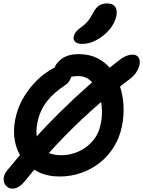

<svg xmlns="http://www.w3.org/2000/svg" viewBox="-20 -1027 841 1128"><path d="M55 81Q30 81 15.5 64.5Q1 48 1.5 23Q2 -2 23 -27Q97 -118 176.5 -205.5Q256 -293 339 -374.5Q422 -456 505.5 -529.5Q589 -603 671 -666Q699 -689 720 -697.5Q741 -706 760 -706Q781 -706 792 -692Q803 -678 801 -656Q799 -634 784.5 -608.5Q770 -583 739 -560Q617 -468 513.5 -374.5Q410 -281 315.5 -180.5Q221 -80 127 36Q90 81 55 81ZM330 10Q260 10 205.5 -16.5Q151 -43 115.5 -89Q80 -135 68 -195Q56 -255 69 -323Q81 -385 108 -435.5Q135 -486 168.5 -524.5Q202 -563 236 -589Q270 -615 297.5 -628.5Q325 -642 340 -642Q369 -642 384 -628.5Q399 -615 400 -596Q401 -577 391 -557.5Q381 -538 361 -525Q330 -505 303.5 -482Q277 -459 256 -432Q235 -405 220.5 -373Q206 -341 199 -302Q188 -246 201 -204Q214 -162 249 -138.5Q284 -115 338 -115Q393 -115 442 -137Q491 -159 526 -200.5Q561 -242 572 -300Q582 -347 578 -396Q574 -445 556.5 -487Q539 -529 510 -554.5Q481 -580 439 -580Q413 -580 397.5 -575Q382 -570 369.5 -564.5Q357 -559 338 -559Q316 -559 304 -574Q292 -589 298 -619Q305 -654 342.5 -681.5Q380 -709 443 -709Q504 -709 551.5 -685.5Q599 -662 632 -620Q665 -578 683.5 -524Q702 -470 705.5 -408.5Q709 -347 696 -284Q682 -216 648 -162Q614 -108 564.5 -69.5Q515 -31 455 -10.5Q395 10 330 10ZM463 -769Q434 -769 421.5 -781.5Q409 -794 413 -813Q417 -829 427 -841Q437 -853 458 -868Q485 -888 499 -906.5Q513 -925 528 -953Q545 -985 564.5 -996Q584 -1007 608 -1007Q642 -1007 656 -988Q670 -969 664 -935Q655 -890 622.5 -852.5Q590 -815 547.5 -792Q505 -769 463 -769Z"/></svg>

Font: Shantell Sans SemiBold
Style: Italic
Weight: 600
Italic angle: -11°
Designer: Stephen Nixon, Anya Danilova, Shantell Martin
Foundry: Arrow Type
Version: Version 1.011;[c5ecc13dd]